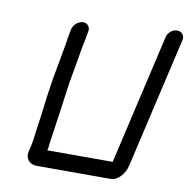

<svg xmlns="http://www.w3.org/2000/svg" viewBox="-82 -801 882 896"><g transform="rotate(10 359.5 -353.0)"><path d="M198 -643 196 -633C194 -626 193 -618 191 -607C188 -596 188 -585 186 -574C178 -528 169 -480 160 -431C152 -390 147 -350 141 -311C135 -264 130 -217 123 -172C117 -136 116 -106 108 -72L101 -42C94 -11 116 15 149 15H500C535 15 566 -22 575 -62L718 -681C723 -703 708 -721 686 -721C664 -721 643 -703 638 -681L496 -65H186L188 -72C190 -80 190 -88 191 -97C199 -152 207 -208 215 -264C223 -318 229 -377 240 -434C252 -493 259 -554 272 -610C273 -620 275 -628 276 -633L278 -643C283 -664 269 -683 248 -683C227 -683 203 -664 198 -643Z"/></g></svg>

Font: Electronic
Style: ExBdIt
Weight: 800
Version: Version 1.011